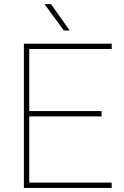

<svg xmlns="http://www.w3.org/2000/svg" viewBox="-20 -926 609 946"><path d="M530.3 -26.4V0H97.7V-710.9H530.3V-684.6H124V-378.9H480.5V-352.5H124V-26.4ZM231.4 -905.8 323.2 -775.9H294.4L199.2 -905.8Z"/></svg>

Font: Vazirmatn RD Thin
Style: Regular
Weight: 100
Designer: Saber Rastikerdar
Foundry: Saber Rastikerdar
Version: Version 32.102